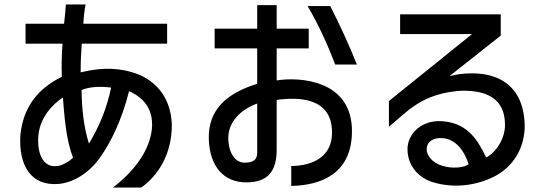

<svg xmlns="http://www.w3.org/2000/svg" viewBox="-20 -763 2452 857"><path d="M94 -568H259C256 -529 254 -479 256 -420C144 -366 83 -279 71 -161C62 -21 121 68 241 58C303 53 375 13 425 -58C475 -127 524 -228 556 -356C636 -321 659 -262 659 -207C658 -109 590 -6 484 74H611C687 19 747 -75 747 -206C743 -334 668 -413 568 -441C486 -465 411 -457 340 -440C340 -488 342 -531 345 -568H726V-657H352C354 -694 358 -723 362 -743H274C273 -722 270 -693 266 -657H94ZM152 -164C161 -241 215 -298 261 -328C270 -195 282 -123 306 -59C288 -42 263 -27 242 -23C168 -8 143 -87 152 -164ZM344 -361C380 -377 436 -378 476 -372C457 -283 428 -207 377 -122C355 -192 345 -273 344 -361Z M1128 -389C992 -347 908 -273 912 -142C916 -17 981 51 1079 51C1181 51 1215 -4 1215 -97V-317C1309 -330 1461 -330 1462 -174C1464 -67 1381 -23 1280 -22V67C1416 64 1548 11 1551 -172C1555 -410 1311 -420 1215 -404V-547H1358V-635H1215V-740H1128V-635H938V-547H1128ZM999 -146C998 -213 1048 -272 1128 -301V-82C1128 -43 1101 -37 1071 -37C1031 -37 1000 -78 999 -146ZM1353 -736C1402 -652 1442 -565 1476 -475H1573C1537 -565 1497 -652 1454 -736Z M1766 -699V-611H2087L1716 -312V-197L1782 -254C1846 -309 1918 -350 2039 -358C2168 -361 2234 -311 2234 -206C2235 -149 2198 -85 2150 -60C2107 -152 2062 -204 1978 -219C1863 -240 1796 -162 1799 -94C1800 -25 1847 33 1918 52C2005 77 2103 67 2186 25C2272 -19 2323 -104 2322 -204C2316 -454 2094 -451 1986 -423L2215 -604V-699ZM1951 -24C1857 -56 1865 -157 1960 -146C2010 -140 2050 -98 2072 -30C2053 -15 1999 -8 1951 -24Z"/></svg>

Font: コーポレート・ロゴ ver3 Medium
Style: Regular
Weight: 500
Designer: [KANA_main] LOGOTYPE.JP [Source Han Sans] Ryoko NISHIZUKA 西塚涼子 (kana, bopomofo & ideographs); Paul D. Hunt (Latin, Greek
Version: Version 12.001;FEAKit 1.0